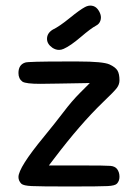

<svg xmlns="http://www.w3.org/2000/svg" viewBox="-20 -676 500 696"><path d="M288.1 -650.4Q300.8 -657.2 313 -655.3Q325.2 -653.3 333 -644Q340.8 -634.8 344.2 -623.5Q347.7 -612.3 343.8 -600.6Q339.8 -588.9 328.1 -583Q309.6 -573.2 272.5 -541.5Q235.4 -509.8 210.9 -499Q202.1 -495.1 194.3 -495.1Q181.6 -495.1 169.9 -502.9Q150.4 -516.6 150.4 -535.2Q150.4 -555.7 170.9 -568.4Q195.3 -580.1 232.4 -610.4Q269.5 -640.6 288.1 -650.4ZM71.3 -449.2Q81.1 -453.1 215.8 -453.1H263.7Q353.5 -453.1 377 -442.4Q398.4 -432.6 405.8 -420.4Q413.1 -408.2 413.1 -384.8Q413.1 -370.1 403.8 -357.4Q394.5 -344.7 352.5 -304.7Q270.5 -225.6 175.8 -100.6L157.2 -76.2H276.4Q364.3 -76.2 380.4 -74.7Q396.5 -73.2 404.3 -63.5Q413.1 -51.8 413.1 -35.2Q413.1 -20.5 404.3 -10.7Q397.5 -2.9 370.6 -1.5Q343.8 0 232.4 0Q124 0 94.7 -1.5Q65.4 -2.9 57.6 -9.8Q46.9 -20.5 46.9 -34.2Q46.9 -68.4 138.7 -179.7Q178.7 -228.5 210 -269.5Q240.2 -309.6 270.5 -339.8L305.7 -375L191.4 -373Q163.1 -372.1 126 -372.1Q74.2 -372.1 61.5 -379.9Q46.9 -390.6 46.9 -411.1Q46.9 -441.4 71.3 -449.2Z"/></svg>

Font: sage sans
Style: Regular
Weight: 400
Version: Version 001.032